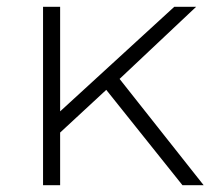

<svg xmlns="http://www.w3.org/2000/svg" viewBox="-20 -542 616 562"><path d="M514 0 291 -279 156 -154V0H106V-522H156V-216L490 -522H554L330 -311L576 0Z"/></svg>

Font: Montserrat Z Light
Style: Regular
Weight: 300
Designer: Julieta Ulanovsky
Foundry: Julieta Ulanovsky
Version: Version 8.000